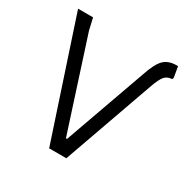

<svg xmlns="http://www.w3.org/2000/svg" viewBox="-148 -776 893 909"><g transform="rotate(30 298.5 -321.0)"><path d="M237 0 25 -641H107L122 -576L282 -81H288L446 -524Q469 -594 495.5 -619Q522 -644 571 -642L581 -583L577 -575Q552 -574 537.5 -557.5Q523 -541 506 -493L331 0Z"/></g></svg>

Font: Alegreya Sans SC
Style: Regular
Weight: 400
Designer: Juan Pablo del Peral
Foundry: Huerta Tipografica
Version: Version 2.007